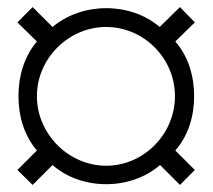

<svg xmlns="http://www.w3.org/2000/svg" viewBox="-20 -620 599 541"><path d="M72 -99 128 -155C169 -119 224 -101 279 -101C335 -101 389 -119 431 -155L487 -99L529 -141L474 -196C511 -238 527 -293 527 -349C527 -405 511 -461 474 -503L529 -557L487 -600L430 -544C389 -579 335 -597 279 -597C224 -597 170 -579 128 -544L72 -600L29 -557L84 -503C48 -461 32 -405 32 -349C32 -293 48 -238 84 -196L29 -141ZM279 -153C174 -153 84 -242 84 -349C84 -456 174 -544 279 -544C385 -544 473 -456 473 -349C473 -242 385 -153 279 -153Z"/></svg>

Font: Archivo ExtraLight
Style: Regular
Weight: 200
Designer: Hector Gatti
Foundry: Omnibus-Type
Version: Version 2.001